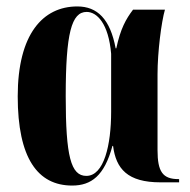

<svg xmlns="http://www.w3.org/2000/svg" viewBox="-20 -566 590 596"><path d="M204 10C263 10 304 -20 329 -113H331C340 -42 376 0 478 0H536V-10H534C485 -10 469 -33 469 -100V-335C469 -405 481 -498 492 -536H393C371 -507 354 -477 341 -416H339C322 -507 282 -546 220 -546C113 -546 35 -460 35 -267C35 -75 97 10 204 10ZM248 -20C200 -20 184 -81 184 -267C184 -463 202 -529 249 -529C281 -529 317 -493 325 -399V-219C325 -116 303 -20 248 -20Z"/></svg>

Font: Noto Serif Display Condensed Extra
Style: Regular
Weight: 800
Width: 3
Designer: Monotype Design Team
Foundry: Monotype Imaging Inc.
Version: Version 1.900